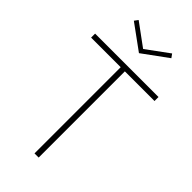

<svg xmlns="http://www.w3.org/2000/svg" viewBox="-300 -1059 1129 1129"><g transform="rotate(45 264.5 -494.0)"><path d="M247.1 -716.8H1V-750H528.3V-716.8H281.7V0H247.1ZM264.6 -851.1 108.4 -964.8 125.5 -987.8 264.6 -885.7 403.8 -987.8 420.4 -964.8Z"/></g></svg>

Font: Spartan MB ExtLt
Style: Regular
Weight: 200
Designer: Matt Bailey, Mirko Velimirovic
Foundry: Matt Bailey
Version: Version 1.005